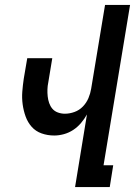

<svg xmlns="http://www.w3.org/2000/svg" viewBox="-20 -755 545 775"><path d="M283 0 331 -293Q321 -275 307 -258.5Q293 -242 275.5 -230.5Q258 -219 238 -213.5Q218 -208 199 -208Q172 -208 148 -216.5Q124 -225 108 -243Q92 -261 83.5 -284.5Q75 -308 71.5 -333.5Q68 -359 70 -385Q72 -411 76 -438L90 -520H191L175 -423Q172 -409 171.5 -394.5Q171 -380 172.5 -366Q174 -352 178.5 -339Q183 -326 191.5 -316Q200 -306 213.5 -301Q227 -296 242 -296Q261 -296 280.5 -303Q300 -310 314.5 -325Q329 -340 337 -359Q345 -378 348 -397L404 -735H505L398 -88H437L423 0Z"/></svg>

Font: Iosevka Term Curly SmBd Obl
Style: Regular
Weight: 600
Italic angle: -9°
Designer: Belleve Invis
Foundry: Belleve Invis
Version: Version 32.3.0